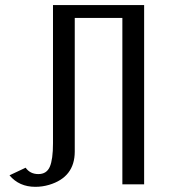

<svg xmlns="http://www.w3.org/2000/svg" viewBox="-20 -720 665 750"><path d="M458 0V-649.9H272V-127Q271.5 -27.8 171.9 2Q145.5 9.8 118.2 9.8Q54.7 9.8 17.1 -35.2L80.1 -64.9Q97.7 -40 129.9 -40Q162.1 -40 174.6 -68.6Q187 -97.2 187 -160.2V-700.2H543V0Z"/></svg>

Font: Pfennig
Style: Medium
Weight: 500
Version: Version 20120410 ; ttfautohint (v0.8)